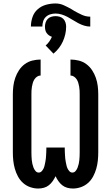

<svg xmlns="http://www.w3.org/2000/svg" viewBox="-20 -1078 640 1106"><path d="M200 8Q177 8 154 0Q131 -8 113 -24Q95 -40 83.5 -61.5Q72 -83 65.5 -106Q59 -129 56.5 -152.5Q54 -176 54 -200V-535Q54 -559 57 -583Q60 -607 68 -630Q76 -653 89.5 -673.5Q103 -694 122.5 -708.5Q142 -723 166 -729Q190 -735 214 -735V-643Q203 -643 193.5 -636.5Q184 -630 178 -620.5Q172 -611 169 -600.5Q166 -590 164 -579Q162 -568 161.5 -557Q161 -546 161 -535V-200Q161 -189 161.5 -178Q162 -167 163 -156Q164 -145 166.5 -134Q169 -123 173 -112.5Q177 -102 184.5 -93Q192 -84 203 -84Q213 -84 220 -91.5Q227 -99 231 -107.5Q235 -116 237 -125.5Q239 -135 241 -144.5Q243 -154 244 -163.5Q245 -173 245.5 -182.5Q246 -192 246.5 -201.5Q247 -211 247 -221V-228H353V-221Q353 -211 353.5 -201.5Q354 -192 354.5 -182.5Q355 -173 356 -163.5Q357 -154 359 -144.5Q361 -135 363 -125.5Q365 -116 369 -107.5Q373 -99 380 -91.5Q387 -84 397 -84Q408 -84 415.5 -93Q423 -102 427 -112.5Q431 -123 433.5 -134Q436 -145 437 -156Q438 -167 438.5 -178Q439 -189 439 -200V-535Q439 -546 438.5 -557Q438 -568 436 -579Q434 -590 431 -600.5Q428 -611 422 -620.5Q416 -630 406.5 -636.5Q397 -643 386 -643V-735Q410 -735 434 -729Q458 -723 477.5 -708.5Q497 -694 510.5 -673.5Q524 -653 532 -630Q540 -607 543 -583Q546 -559 546 -535V-200Q546 -176 543.5 -152.5Q541 -129 534.5 -106Q528 -83 516.5 -61.5Q505 -40 487 -24Q469 -8 446 0Q423 8 400 8Q383 8 367 3.5Q351 -1 338.5 -11Q326 -21 316.5 -34.5Q307 -48 300 -63Q293 -48 283.5 -34.5Q274 -21 261.5 -11Q249 -1 233 3.5Q217 8 200 8ZM158 -925Q158 -952 167 -979Q176 -1006 197 -1024.5Q218 -1043 245 -1050.5Q272 -1058 300 -1058Q325 -1058 348 -1047.5Q371 -1037 392 -1025L408 -1015Q429 -1003 452 -992.5Q475 -982 500 -982V-925Q482 -925 464.5 -930.5Q447 -936 431 -944.5Q415 -953 400 -962.5Q385 -972 369 -980.5Q353 -989 335.5 -994.5Q318 -1000 300 -1000Q285 -1000 270 -995.5Q255 -991 244 -980.5Q233 -970 228.5 -955Q224 -940 224 -925ZM288 -769 243 -816Q255 -826 264 -839Q273 -852 279 -866Q270 -869 262 -874.5Q254 -880 248.5 -888Q243 -896 241 -905.5Q239 -915 239 -925Q239 -937 243 -949Q247 -961 255.5 -969.5Q264 -978 276 -981.5Q288 -985 300 -985Q312 -985 324 -981.5Q336 -978 344.5 -969.5Q353 -961 357 -949Q361 -937 361 -925Q361 -902 356 -880.5Q351 -859 342 -839Q333 -819 319 -801Q305 -783 288 -769Z"/></svg>

Font: Iosevka Curly SmBdEx
Style: Regular
Weight: 600
Width: 7
Monospace: yes
Designer: Belleve Invis
Foundry: Belleve Invis
Version: Version 11.1.0; ttfautohint (v1.8.3)